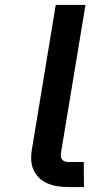

<svg xmlns="http://www.w3.org/2000/svg" viewBox="-20 -755 440 775"><path d="M319 0H257Q235 0 214 -3Q193 -6 173.5 -14Q154 -22 139 -36Q124 -50 115.5 -69Q107 -88 106 -109.5Q105 -131 109 -153L205 -735H325L226 -137Q225 -129 226 -122Q227 -115 231.5 -110Q236 -105 242.5 -103Q249 -101 257 -101H318Z"/></svg>

Font: Iosevka Aile Oblique
Style: Bold
Weight: 700
Italic angle: -9°
Designer: Belleve Invis
Foundry: Belleve Invis
Version: Version 31.1.0; ttfautohint (v1.8.4)